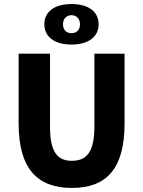

<svg xmlns="http://www.w3.org/2000/svg" viewBox="-20 -916 707 948"><path d="M335 12C508 12 595 -86 595 -306V-651H446V-289C446 -165 407 -122 335 -122C264 -122 227 -165 227 -289V-651H72V-306C72 -86 162 12 335 12ZM333 -696C419 -696 467 -736 467 -796C467 -857 419 -896 333 -896C247 -896 199 -857 199 -796C199 -736 247 -696 333 -696ZM333 -752C307 -752 291 -770 291 -796C291 -822 307 -841 333 -841C359 -841 375 -822 375 -796C375 -770 359 -752 333 -752Z"/></svg>

Font: DAIFUKU Sans
Style: Bold
Weight: 700
Designer: Original font ‘Source Han Sans JP’ : Paul D. Hunt
Foundry: Daifuku
Version: Version 1.000